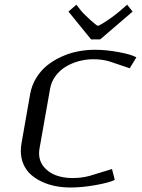

<svg xmlns="http://www.w3.org/2000/svg" viewBox="-20 -812 623 842"><path d="M290 10.3Q255.4 10.3 223.6 4.2Q191.9 -2 164.1 -14.9Q136.2 -27.8 115.5 -46.4Q94.7 -64.9 83 -91.6Q71.3 -118.2 71.3 -149.9Q71.3 -166 74.2 -183.1L112.3 -399.9Q119.1 -438 138.9 -470.2Q158.7 -502.4 186.5 -524.9Q214.4 -547.4 249.3 -563.2Q284.2 -579.1 321.3 -586.4Q358.4 -593.8 396.5 -593.8Q444.8 -593.8 500.5 -583.5Q556.2 -573.2 578.1 -560.5L548.8 -512.7L460.4 -542.5Q428.7 -552.2 389.2 -552.2Q357.4 -552.2 326.4 -543.9Q295.4 -535.6 269 -520Q242.7 -504.4 223.9 -479.2Q205.1 -454.1 199.7 -422.9L153.3 -160.6Q151.4 -149.9 151.4 -139.6Q151.4 -105.5 172.4 -80.1Q193.4 -54.7 225.8 -43Q258.3 -31.2 297.4 -31.2Q338.4 -31.2 372.1 -40.5L471.2 -70.8L483.4 -22.9Q456.5 -10.3 397.5 0Q338.4 10.3 290 10.3ZM419.4 -639.2H379.4L280.3 -761.2L314.9 -791.5L333.5 -767.6Q346.2 -751.5 375.5 -725.1Q404.8 -698.7 409.7 -698.7Q412.6 -698.7 429 -708.5Q445.3 -718.3 469 -735.1Q492.7 -752 510.3 -767.6L537.6 -791.5L561.5 -761.2Z"/></svg>

Font: Resagnicto
Style: Italic
Weight: 500
Italic angle: -10°
Version: Version 0.999